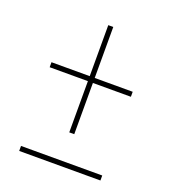

<svg xmlns="http://www.w3.org/2000/svg" viewBox="-108 -653 642 722"><g transform="rotate(20 212.5 -292.5)"><path d="M203 -143V-348H50V-368H203V-572H223V-368H375V-348H223V-143ZM50 -13V-33H375V-13Z"/></g></svg>

Font: Noto Serif Display ExtraCondensed
Style: Regular
Weight: 400
Width: 2
Designer: Monotype Design Team
Foundry: Monotype Imaging Inc.
Version: Version 2.009